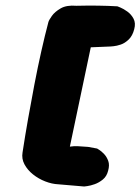

<svg xmlns="http://www.w3.org/2000/svg" viewBox="-20 -678 510 698"><path d="M192 -8Q169 -9 144.5 -18.5Q120 -28 100 -44Q80 -60 69 -80.5Q58 -101 62 -124Q71 -183 82 -245.5Q93 -308 105 -370.5Q117 -433 130 -491Q143 -549 156 -598Q158 -605 168.5 -620Q179 -635 200.5 -647.5Q222 -660 258 -657Q298 -658 335.5 -657.5Q373 -657 407 -655Q407 -655 418 -650.5Q429 -646 443 -636Q457 -626 465.5 -610Q474 -594 468 -572Q462 -548 448 -534.5Q434 -521 419 -516Q404 -511 393 -510Q382 -509 382 -509L310 -506L234 -145Q248 -147 262.5 -146.5Q277 -146 300 -144L333 -138Q333 -138 341 -133Q349 -128 358.5 -118Q368 -108 373.5 -93Q379 -78 373 -57Q368 -37 354 -25.5Q340 -14 324.5 -8.5Q309 -3 297.5 -1.5Q286 0 286 0Z"/></svg>

Font: Sour Gummy Black
Style: Italic
Weight: 900
Italic angle: -11.3°
Designer: Stefie Justprince
Foundry: Eifetstype
Version: Version 1.000